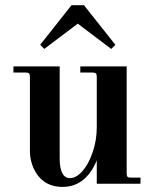

<svg xmlns="http://www.w3.org/2000/svg" viewBox="-20 -714 608 746"><path d="M472.2 -456.1V-40Q472.2 -30.8 475.3 -27.3Q478.5 -23.9 487.8 -23.9H525.9V0H356V-90.8Q313 12.2 223.1 12.2Q179.7 12.2 149.9 -9.8Q125 -27.8 110.6 -60.1Q96.2 -92.3 96.2 -126V-416Q96.2 -425.3 92.8 -428.7Q89.4 -432.1 80.1 -432.1H32.2V-456.1H211.9V-99.1Q211.9 -22 252 -22Q275.9 -22 299.8 -48.6Q323.7 -75.2 339.8 -121.8Q356 -168.5 356 -220.2V-416Q356 -425.3 352.5 -428.7Q349.1 -432.1 339.8 -432.1H292V-456.1ZM151.9 -523.9 136.2 -540 257.8 -693.8H306.2L428.2 -540L412.1 -523.9L282.2 -622.1Z"/></svg>

Font: Flanker Steampunk
Style: Bold
Weight: 700
Designer: Alexey Kryukov, Leonardo Di Lena
Foundry: Alexey Kryukov, Leonardo Di Lena
Version: 1.210